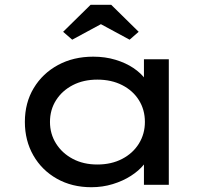

<svg xmlns="http://www.w3.org/2000/svg" viewBox="-20 -773 870 803"><path d="M362 10Q281 10 218 -25.5Q155 -61 119.5 -123Q84 -185 84 -263Q84 -343 121 -404.5Q158 -466 222.5 -501Q287 -536 370 -536Q420 -536 463 -523Q506 -510 538 -488.5Q570 -467 589 -440.5Q608 -414 609 -387L582 -389V-525H686V0H582V-136L604 -135Q602 -110 581.5 -84.5Q561 -59 527.5 -37.5Q494 -16 451.5 -3Q409 10 362 10ZM387 -85Q446 -85 491 -108.5Q536 -132 561 -172.5Q586 -213 586 -263Q586 -314 561 -354Q536 -394 491 -417Q446 -440 387 -440Q329 -440 284.5 -417Q240 -394 214.5 -354Q189 -314 189 -263Q189 -213 214.5 -172.5Q240 -132 284.5 -108.5Q329 -85 387 -85ZM282 -607 244 -640 359 -753H445L560 -640L522 -607L387 -680H417Z"/></svg>

Font: Lexend Giga
Style: Regular
Weight: 400
Designer: Bonnie Shaver-Troup, Thomas Jockin
Foundry: Lexend
Version: Version 1.007